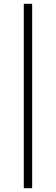

<svg xmlns="http://www.w3.org/2000/svg" viewBox="-20 -858 294 1009"><path d="M105 -838H149V131H105Z"/></svg>

Font: SpoqaHanSans-Light
Style: Regular
Weight: 300
Designer: [Spoqa Han Sans] Dong-huui Kim \uAE40 \uB3D9 \uD718  Younghwa Kang \uAC15 \uC601 \uD654  [Noto Sans] Ryoko NISHIZUKA \u8
Foundry: Spoqa (http://www.spoqa-han-sans.com)
Version: Version 2.000